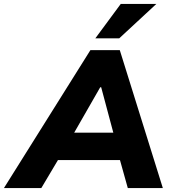

<svg xmlns="http://www.w3.org/2000/svg" viewBox="-82 -961 871 981"><path d="M0 0ZM-62 0 380 -705H530L750 0H571L531 -143H214L129 0ZM430 -515 297 -283H497L435 -515ZM405 -765 535 -941H717L527 -765Z"/></svg>

Font: Winston ExtraBold
Style: Italic
Weight: 800
Italic angle: -9°
Designer: Original fonts by Vernon Adams / Changes by Cristiano Sobral
Foundry: Original fonts by Vernon Adams / Changes by Cristiano Sobral
Version: Version 2.503;July 17, 2020;FontCreator 13.0.0.2655 64-bit